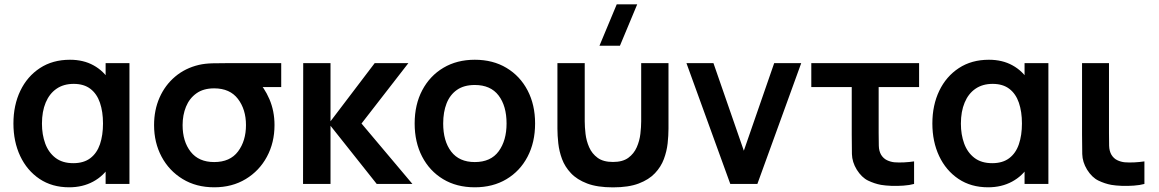

<svg xmlns="http://www.w3.org/2000/svg" viewBox="-20 -822 5180 858"><path d="M289.2 15Q212.7 15 156.7 -22.5Q100.7 -60.1 70.3 -124.6Q40 -189.1 40 -270Q40 -352.1 70.9 -416.4Q101.8 -480.7 158.5 -517.8Q215.2 -555 292.7 -555Q352.8 -555 398 -530Q443.2 -505.1 470.3 -460.8L452 -435.5V-540H558.5V0H452V-105.7L470.3 -80.3Q443.2 -35.8 396.2 -10.4Q349.2 15 289.2 15ZM307.5 -92.8Q354.3 -92.8 383.8 -115.3Q413.2 -137.7 426.8 -177.7Q440.3 -217.8 440.3 -270.2Q440.3 -322.8 426.7 -362.7Q413.1 -402.7 384.1 -424.9Q355.1 -447.2 309.2 -447.2Q264.2 -447.2 232.6 -425.4Q201 -403.7 184.2 -363.7Q167.5 -323.8 167.5 -269.3Q167.5 -220.7 182.1 -180.6Q196.8 -140.6 227.8 -116.7Q258.8 -92.8 307.5 -92.8Z M937.2 15Q856.6 15 796.1 -22Q735.6 -58.9 702 -121.9Q668.5 -184.8 668.5 -263Q668.5 -330.5 693.1 -386.1Q717.7 -441.7 762.7 -479.6Q807.7 -517.6 868.8 -532Q895.2 -538.2 930.1 -539.1Q965 -540 1010.5 -540H1236.7V-433H1098.7L1126.5 -465.3Q1161.2 -431.6 1184 -378.7Q1206.7 -325.8 1206.7 -263Q1206.7 -184.4 1172.7 -121.5Q1138.8 -58.5 1078 -21.8Q1017.3 15 937.2 15ZM937.2 -97.8Q1008.2 -97.8 1043.7 -145.2Q1079.2 -192.5 1079.2 -263Q1079.2 -332.9 1043.3 -380Q1007.4 -427.1 937.2 -427.2Q888.9 -427.2 857.7 -404.8Q826.4 -382.4 811.2 -345.2Q796 -308 796 -263Q796 -189.8 832.1 -143.8Q868.2 -97.8 937.2 -97.8Z M1457 0H1334.2L1335 -540H1457V-280L1654.5 -540H1805L1595.5 -270L1823 0H1663.5L1457 -260Z M2101.7 15Q2020.4 15 1960 -21.5Q1899.6 -58 1866.3 -122.3Q1833 -186.6 1833 -270.2Q1833 -354.8 1867 -419Q1901 -483.2 1961.5 -519.1Q2021.9 -555 2101.7 -555Q2183 -555 2243.6 -518.5Q2304.2 -482.1 2337.7 -417.9Q2371.2 -353.7 2371.2 -270.2Q2371.2 -185.9 2337.5 -121.7Q2303.8 -57.4 2243.1 -21.2Q2182.4 15 2101.7 15ZM2101.7 -97.8Q2173.2 -97.8 2208.5 -146Q2243.7 -194.2 2243.7 -270.2Q2243.7 -348.6 2208 -395.4Q2172.3 -442.2 2101.7 -442.2Q2053.2 -442.2 2022 -420.3Q1990.8 -398.5 1975.6 -359.8Q1960.5 -321.2 1960.5 -270.2Q1960.5 -191.4 1996.3 -144.6Q2032.2 -97.8 2101.7 -97.8Z M2471 -246.8V-540H2593V-279.8Q2593 -254.8 2596.6 -223.8Q2600.2 -192.8 2612.8 -164Q2625.4 -135.2 2650.7 -116.7Q2675.9 -98.2 2719.2 -98.2Q2762.4 -98.2 2787.7 -116.7Q2812.9 -135.2 2825.5 -164Q2838.1 -192.8 2841.7 -223.8Q2845.3 -254.8 2845.3 -279.8V-540H2967.3V-246.8Q2967.3 -216.8 2963.5 -181.3Q2959.6 -145.8 2946.7 -111.2Q2933.8 -76.6 2906.9 -48Q2879.9 -19.3 2834.4 -2Q2788.9 15.3 2719.2 15.3Q2649.4 15.3 2603.9 -2Q2558.4 -19.3 2531.5 -48Q2504.5 -76.6 2491.6 -111.2Q2478.8 -145.8 2474.9 -181.3Q2471 -216.8 2471 -246.8ZM2658.8 -617.5H2750.3L2827.5 -802.5H2736Z M3364.5 0H3243.5L3047.5 -540H3168.2L3304 -148.5L3439.7 -540H3560.5Z M3917.3 4.2Q3887.8 -1.2 3859.2 -15Q3830.7 -28.8 3808.7 -63.8Q3787.9 -97.8 3787 -133.6Q3786.2 -169.4 3786.2 -220.7V-433H3605.5V-540H4087.2V-433H3906.5V-227.3Q3906.5 -194 3907.2 -170.5Q3907.8 -147 3917.5 -130.2Q3927.8 -113.7 3943.7 -106.1Q3959.6 -98.6 3976.5 -96.8Q3996.5 -95.2 4020 -96.4Q4043.6 -97.6 4064.8 -100.8V0Q4044.7 5.6 4017.4 7.5Q3990.1 9.5 3963.2 8.5Q3936.4 7.4 3917.3 4.2Z M4395.7 15Q4319.2 15 4263.2 -22.5Q4207.2 -60.1 4176.8 -124.6Q4146.5 -189.1 4146.5 -270Q4146.5 -352.1 4177.4 -416.4Q4208.3 -480.7 4265 -517.8Q4321.7 -555 4399.2 -555Q4459.3 -555 4504.5 -530Q4549.8 -505.1 4576.8 -460.8L4558.5 -435.5V-540H4665V0H4558.5V-105.7L4576.8 -80.3Q4549.8 -35.8 4502.7 -10.4Q4455.7 15 4395.7 15ZM4414 -92.8Q4460.8 -92.8 4490.2 -115.3Q4519.7 -137.7 4533.2 -177.7Q4546.8 -217.8 4546.8 -270.2Q4546.8 -322.8 4533.2 -362.7Q4519.6 -402.7 4490.6 -424.9Q4461.6 -447.2 4415.7 -447.2Q4370.8 -447.2 4339.1 -425.4Q4307.5 -403.7 4290.8 -363.7Q4274 -323.8 4274 -269.3Q4274 -220.7 4288.6 -180.6Q4303.2 -140.6 4334.2 -116.7Q4365.2 -92.8 4414 -92.8Z M4946.6 4.2Q4917 -1.2 4888.5 -15Q4859.9 -28.8 4837.9 -63.8Q4817.2 -97.8 4816.3 -133.6Q4815.4 -169.4 4815.4 -220.7V-540H4935.8V-227.3Q4935.8 -194 4936.4 -170.5Q4937.1 -147 4946.8 -130.2Q4957 -113.7 4972.9 -106.1Q4988.8 -98.6 5005.8 -96.8Q5025.8 -95.2 5049.3 -96.4Q5072.8 -97.6 5094.1 -100.8V0Q5073.9 5.6 5046.6 7.5Q5019.2 9.5 4992.5 8.5Q4965.7 7.4 4946.6 4.2Z"/></svg>

Font: Manrope Variable Light
Style: Regular
Weight: 200
Designer: Mikhail Sharanda
Foundry: Mikhail Sharanda
Version: Version 4.505